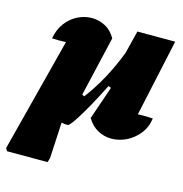

<svg xmlns="http://www.w3.org/2000/svg" viewBox="-150 -595 837 878"><g transform="rotate(15 268.5 -156.5)"><path d="M153 188H-39L-47 175L92 -364Q75 -363 58.5 -363Q42 -363 26 -364Q34 -408 57 -438.5Q80 -469 112.5 -485Q145 -501 179 -501Q212 -501 242 -485.5Q272 -470 292 -435L226 -151Q231 -148 237 -146Q278 -201 309.5 -259Q341 -317 368 -387L395 -495H574L495 -130Q528 -132 566 -129Q560 -86 535 -55Q510 -24 476 -7.5Q442 9 406 9Q372 9 341.5 -7.5Q311 -24 291 -58L345 -215L332 -220Q306 -168 280 -121Q254 -74 233 -41.5Q212 -9 200 0Q183 1 168 -3L159 167Z"/></g></svg>

Font: Piazzolla SC Black
Style: Italic
Weight: 900
Italic angle: -11.3°
Designer: Juan Pablo del Peral
Foundry: Huerta Tipografica
Version: Version 1.330